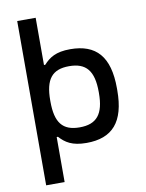

<svg xmlns="http://www.w3.org/2000/svg" viewBox="-97 -778 795 1045"><g transform="rotate(-10 300.0 -256.0)"><path d="M543 -244V-256C543 -431 472 -509 329 -509C249 -509 213 -484 181 -449H174V-710H72V198H174V-51H181C213 -16 249 9 329 9C472 9 543 -69 543 -244ZM174 -247V-253C174 -370 213 -419 307 -419C401 -419 442 -370 442 -253V-247C442 -130 401 -81 307 -81C213 -81 174 -130 174 -247Z"/></g></svg>

Font: LT Wave Mono Medium
Style: Regular
Weight: 500
Designer: Daniel Lyons
Version: Version 2.5 (Glyphs App)